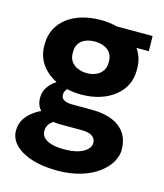

<svg xmlns="http://www.w3.org/2000/svg" viewBox="-112 -623 787 921"><g transform="rotate(15 281.5 -162.0)"><path d="M18 79C18 124 47 155 80 174C125 201 186 214 261 214C345 214 415 191 462 156C497 130 532 89 532 37C532 -66 452 -111 343 -111H253C222 -111 191 -115 191 -146C191 -159 198 -169 204 -176C225 -171 249 -168 275 -168C345 -168 402 -188 441 -220C476 -248 503 -290 503 -348V-358C503 -398 491 -428 474 -453H535L534 -528H356C331 -535 303 -538 274 -538C204 -538 146 -519 107 -488C72 -460 44 -418 44 -358V-348C44 -273 92 -222 146 -195C118 -177 89 -148 89 -103C89 -76 98 -56 111 -42C98 -37 87 -30 76 -22C47 -1 18 30 18 79ZM150 45C150 20 165 2 182 -7C195 -4 211 -4 227 -4H322C360 -4 392 7 392 43C392 51 389 59 384 66C362 96 316 107 261 107C210 107 150 94 150 45ZM185 -348V-358C185 -407 224 -431 274 -431C323 -431 363 -406 363 -358V-348C363 -301 323 -274 275 -274C227 -274 185 -300 185 -348Z"/></g></svg>

Font: Asimov Pro
Style: Bd
Weight: 700
Designer: Google
Version: Version 2.000980; 2014